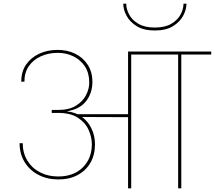

<svg xmlns="http://www.w3.org/2000/svg" viewBox="-20 -1019 1163 1039"><path d="M673 0V-385L411 -386L387 -401H673V-740H852V-724H690V0ZM260 -424H294Q354 -424 391 -447Q428 -470 445.5 -504Q463 -538 463 -572Q463 -624 439.5 -659.5Q416 -695 377.5 -714Q339 -733 292 -733Q243 -733 201.5 -714.5Q160 -696 136 -661Q112 -626 112 -577H95Q95 -632 121.5 -670Q148 -708 192.5 -728.5Q237 -749 292 -749Q345 -749 387.5 -728Q430 -707 455 -668Q480 -629 480 -576Q480 -517 447 -473Q414 -429 344 -417V-416Q392 -411 425.5 -385Q459 -359 476.5 -320.5Q494 -282 494 -238Q494 -181 469.5 -138.5Q445 -96 400.5 -72Q356 -48 296 -48Q236 -48 188.5 -72.5Q141 -97 113.5 -141.5Q86 -186 86 -244H103Q103 -191 128 -150Q153 -109 196.5 -86.5Q240 -64 295 -64Q378 -64 427.5 -112.5Q477 -161 477 -238Q477 -277 459.5 -316Q442 -355 402 -381.5Q362 -408 294 -408H260ZM961 0H944V-724H782V-740H1123V-724H961ZM818 -854Q758 -854 720.5 -877Q683 -900 665 -933.5Q647 -967 647 -999H663Q663 -970 679 -940Q695 -910 729.5 -890Q764 -870 818 -870Q872 -870 906.5 -890Q941 -910 957 -940Q973 -970 973 -999H989Q989 -967 971 -933.5Q953 -900 915.5 -877Q878 -854 818 -854Z"/></svg>

Font: Poppins Devanagari Thin
Style: Regular
Weight: 100
Designer: Ninad Kale (Devanagari), Jonny Pinhorn (Latin)
Foundry: Indian Type Foundry
Version: 4.005